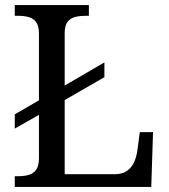

<svg xmlns="http://www.w3.org/2000/svg" viewBox="-20 -734 663 754"><path d="M38 0V-42H51Q74 -42 92.5 -47Q111 -52 122 -67.5Q133 -83 133 -114V-283L38 -229V-285L133 -340V-600Q133 -632 122 -647Q111 -662 92.5 -667Q74 -672 51 -672H38V-714H329V-672H316Q294 -672 275.5 -667.5Q257 -663 245.5 -648.5Q234 -634 234 -604V-398L390 -489V-431L234 -341V-50H431Q461 -50 479.5 -63.5Q498 -77 507 -98Q516 -119 519 -140L529 -215H581L574 0Z"/></svg>

Font: Noto Serif Telugu
Style: Regular
Weight: 400
Designer: Jelle Bosma - Monotype Design Team
Foundry: Monotype Imaging Inc.
Version: Version 2.003